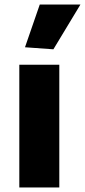

<svg xmlns="http://www.w3.org/2000/svg" viewBox="-20 -825 374 845"><path d="M90 -617 155 -805H334L215 -608ZM65 -540H241V0H65Z"/></svg>

Font: Encode Sans Wide
Style: Bold
Weight: 700
Designer: Pablo Impallari, Andres Torresi
Foundry: Pablo Impallari, Andres Torresi
Version: Version 1.000; ttfautohint (v1.00) -l 8 -r 50 -G 200 -x 14 -